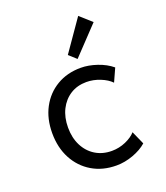

<svg xmlns="http://www.w3.org/2000/svg" viewBox="-143 -878 848 982"><g transform="rotate(-20 281.0 -387.0)"><path d="M322.3 5.9Q247.1 5.9 189.9 -28.1Q132.8 -62 100.6 -122.3Q68.4 -182.6 68.4 -261.7Q68.4 -339.8 100.1 -399.4Q131.8 -459 188.5 -492.7Q245.1 -526.4 319.3 -526.4Q361.3 -526.4 407.5 -510.7Q453.6 -495.1 486.3 -467.8L454.1 -396.5Q433.1 -418.5 396.2 -433.3Q359.4 -448.2 321.3 -448.2Q272 -448.2 234.4 -424.6Q196.8 -400.9 175.5 -358.6Q154.3 -316.4 154.3 -260.7Q154.3 -205.1 175.8 -162.6Q197.3 -120.1 235.8 -96.2Q274.4 -72.3 325.2 -72.3Q364.7 -72.3 400.9 -88.1Q437 -104 456.1 -126L488.3 -53.7Q458.5 -27.3 412.8 -10.7Q367.2 5.9 322.3 5.9ZM320.3 -574.2 280.3 -610.4 398.4 -780.3 461.9 -723.6Z"/></g></svg>

Font: Reddit Mono
Style: Regular
Weight: 400
Monospace: yes
Designer: Stephen Hutchings
Foundry: Reddit
Version: Version 1.014; ttfautohint (v1.8.4.7-5d5b)